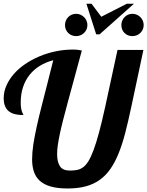

<svg xmlns="http://www.w3.org/2000/svg" viewBox="-25 -1020 803 1046"><path d="M615.2 -748H756.3L689.9 -436Q673.8 -359.9 657.7 -297.6Q641.6 -235.4 621.8 -186Q602.1 -136.7 577.1 -100.6Q552.2 -64.5 519 -40.5Q485.8 -16.6 442.6 -4.9Q399.4 6.8 343.3 6.8Q289.1 6.8 252.2 -3.7Q215.3 -14.2 192.6 -34.4Q169.9 -54.7 159.9 -84.2Q149.9 -113.8 149.9 -151.9Q149.9 -189.5 156.7 -233.9Q163.6 -278.3 174.8 -329.3Q186 -380.4 200.9 -438.2Q215.8 -496.1 231.9 -560.1L265.1 -691.9Q224.1 -681.2 191.4 -660.9Q158.7 -640.6 135.7 -611.6Q112.8 -582.5 100.3 -544.9Q87.9 -507.3 87.9 -461.9Q87.9 -441.9 90.1 -429.9Q92.3 -418 95 -410.9Q97.7 -403.8 99.9 -400.1Q102.1 -396.5 102.1 -393.1Q77.1 -393.1 57.1 -397.9Q37.1 -402.8 23.4 -413.6Q9.8 -424.3 2.4 -441.9Q-4.9 -459.5 -4.9 -484.9Q-4.9 -520 9.8 -553.5Q24.4 -586.9 50 -616.5Q75.7 -646 111.3 -670.4Q147 -694.8 189 -712.6Q231 -730.5 277.8 -740.2Q324.7 -750 373 -750Q385.7 -750 395.5 -749Q405.3 -748 420.9 -745.1Q397.5 -659.2 378.7 -589.6Q359.9 -520 344.7 -464.4Q329.6 -408.7 318.6 -365.5Q307.6 -322.3 300.5 -288.3Q293.5 -254.4 289.8 -228.3Q286.1 -202.1 286.1 -181.2Q286.1 -138.2 301.5 -114.5Q316.9 -90.8 355 -90.8Q376.5 -90.8 394 -94Q411.6 -97.2 427.2 -108.4Q442.9 -119.6 456.8 -142.1Q470.7 -164.6 485.1 -203.4Q499.5 -242.2 514.9 -299.6Q530.3 -356.9 548.3 -439ZM451.2 -883.8Q451.2 -870.6 446.3 -859.6Q441.4 -848.6 432.9 -840.6Q424.3 -832.5 413.3 -827.9Q402.3 -823.2 390.1 -823.2Q377 -823.2 365.7 -827.9Q354.5 -832.5 346.4 -840.6Q338.4 -848.6 333.7 -859.6Q329.1 -870.6 329.1 -883.8Q329.1 -896 333.7 -907.2Q338.4 -918.5 346.4 -926.8Q354.5 -935.1 365.7 -939.9Q377 -944.8 390.1 -944.8Q402.3 -944.8 413.3 -939.9Q424.3 -935.1 432.9 -926.8Q441.4 -918.5 446.3 -907.2Q451.2 -896 451.2 -883.8ZM757.8 -883.8Q757.8 -870.6 752.9 -859.6Q748 -848.6 739.7 -840.6Q731.4 -832.5 720.2 -827.9Q709 -823.2 696.8 -823.2Q670.4 -823.2 653.3 -840.3Q636.2 -857.4 636.2 -883.8Q636.2 -896 640.9 -907.2Q645.5 -918.5 653.6 -926.8Q661.6 -935.1 672.6 -939.9Q683.6 -944.8 696.8 -944.8Q709 -944.8 720.2 -939.9Q731.4 -935.1 739.7 -926.8Q748 -918.5 752.9 -907.2Q757.8 -896 757.8 -883.8ZM517.6 -833H499L445.8 -999.5H473.6L526.9 -928.7L665.5 -999.5H704.6Z"/></svg>

Font: Lobster
Style: Regular
Weight: 400
Designer: Pablo Impallari
Foundry: Pablo Impallari
Version: Version 1.007; ttfautohint (v1.1) -l 8 -r 50 -G 50 -x 14 -D 